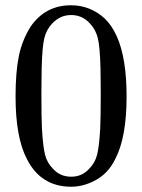

<svg xmlns="http://www.w3.org/2000/svg" viewBox="-20 -686 540 728"><path d="M96 -585Q152 -666 249 -666Q322 -666 377 -616Q404 -590 423 -548Q460 -465 460 -320Q460 -165 417 -83Q389 -25 335 1Q293 22 250 22Q135 22 82 -83Q39 -165 39 -320Q39 -413 51.5 -473.5Q64 -534 96 -585ZM321 -597Q292 -629 250 -629Q208 -629 178 -597Q156 -574 148 -541Q140 -508 138 -427Q138 -421 137.5 -388Q137 -355 137 -333Q137 -237 139 -199Q143 -129 151 -98.5Q159 -68 181 -46Q208 -16 250 -16Q291 -16 318 -46Q340 -68 348 -98.5Q356 -129 360 -199Q362 -237 362 -333Q362 -355 361.5 -388Q361 -421 361 -427Q359 -508 351 -541Q343 -574 321 -597Z"/></svg>

Font: KaTeX_Main
Style: Regular
Weight: 400
Version: Version 1.1; ttfautohint (v1.3)